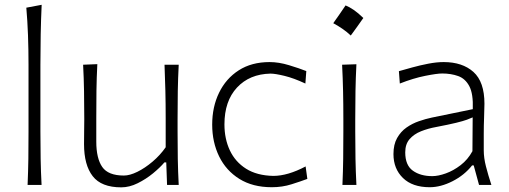

<svg xmlns="http://www.w3.org/2000/svg" viewBox="-20 -782 2154 812"><path d="M96.7 0Q99.1 -57.1 99.9 -110.1Q100.6 -163.1 100.6 -226.1V-507.8Q100.6 -573.2 98.4 -633.3Q96.2 -693.4 91.3 -749.5L156.2 -761.7Q153.3 -698.7 152.1 -636.5Q150.9 -574.2 150.9 -507.8V-226.1Q150.9 -163.1 151.9 -110.1Q152.8 -57.1 155.8 0Z M492.7 10.3Q408.7 10.3 372.1 -36.9Q335.4 -84 335.4 -172.4Q335.4 -205.6 335.9 -230.5Q336.4 -255.4 336.4 -278.3Q336.4 -342.3 335.4 -396.7Q334.5 -451.2 331.5 -508.3L391.6 -510.7Q388.7 -453.6 387.9 -398.9Q387.2 -344.2 387.2 -282.2V-183.1Q387.2 -112.3 412.4 -75.9Q437.5 -39.6 503.9 -39.6Q528.8 -39.6 561 -55.4Q593.3 -71.3 625.2 -98.4Q657.2 -125.5 680.7 -159.2V-282.2Q680.7 -344.2 679.4 -397.7Q678.2 -451.2 675.8 -508.3H735.8Q732.9 -451.2 731.9 -396.7Q731 -342.3 731 -278.3V-226.1Q731 -163.1 731.9 -110.1Q732.9 -57.1 735.8 0H686.5L683.1 -95.2H675.3Q656.7 -73.2 627 -48.8Q597.2 -24.4 562.3 -7.1Q527.3 10.3 492.7 10.3Z M1129.4 9.8Q1048.8 9.8 992.4 -25.4Q936 -60.5 906.7 -120.6Q877.4 -180.7 877.4 -254.9Q877.4 -330.1 906.5 -389.9Q935.5 -449.7 989.7 -484.6Q1043.9 -519.5 1120.1 -519.5Q1159.2 -519.5 1202.4 -506.3Q1245.6 -493.2 1275.4 -481.4L1271.5 -428.7Q1222.2 -451.7 1182.9 -461.2Q1143.6 -470.7 1124 -470.7Q1035.2 -468.8 982.2 -411.6Q929.2 -354.5 929.2 -255.9Q929.2 -194.8 952.1 -146Q975.1 -97.2 1020.8 -68.4Q1066.4 -39.6 1135.7 -38.1Q1196.8 -38.1 1272.5 -78.1L1279.8 -25.4Q1252.4 -15.1 1213.1 -2.7Q1173.8 9.8 1129.4 9.8Z M1441.5 -759.1Q1457.6 -752.6 1476.1 -740Q1494.6 -727.4 1516.6 -705.9Q1503.8 -687.6 1490.6 -669.1Q1477.4 -650.6 1463.5 -631.8Q1446.8 -647.4 1427.8 -660.5Q1408.7 -673.7 1389.4 -683.9Q1402.8 -702.7 1415.4 -720.9Q1428 -739.2 1441.5 -759.1ZM1428.2 0Q1430.7 -57.1 1431.4 -110.1Q1432.1 -163.1 1432.1 -226.1V-277.3Q1432.1 -342.3 1430.9 -396.7Q1429.7 -451.2 1426.8 -508.3L1487.3 -510.3Q1484.4 -452.6 1483.4 -397.7Q1482.4 -342.8 1482.4 -277.3V-226.1Q1482.4 -163.1 1483.4 -110.1Q1484.4 -57.1 1487.3 0Z M1797.4 9.8Q1724.1 9.8 1684.1 -29.3Q1644 -68.4 1644 -130.4Q1644 -170.9 1659.4 -198.2Q1674.8 -225.6 1699.2 -242.7Q1723.6 -259.8 1752 -269.5Q1780.3 -279.3 1806.2 -284.7L1979.5 -320.3Q1981.9 -385.3 1964.8 -417.5Q1947.8 -449.7 1917.5 -460.4Q1887.2 -471.2 1850.1 -471.2Q1828.1 -471.2 1778.1 -461.2Q1728 -451.2 1670.9 -428.7L1667 -481Q1690.4 -487.8 1723.4 -496.8Q1756.3 -505.9 1791.5 -512.7Q1826.7 -519.5 1856.4 -519.5Q1935.5 -519.5 1982.2 -477.8Q2028.8 -436 2028.8 -343.3Q2028.8 -320.8 2027.3 -286.1Q2025.9 -251.5 2025.9 -216.8V-146Q2025.9 -114.3 2035.2 -78.1Q2044.4 -42 2058.1 0H2005.9L1983.4 -82.5H1976.6Q1943.8 -41 1893.8 -15.6Q1843.8 9.8 1797.4 9.8ZM1808.1 -37.1Q1833 -37.1 1865.2 -48.6Q1897.5 -60.1 1928 -83.5Q1958.5 -106.9 1978 -142.6L1979 -285.6Q1969.7 -281.2 1954.3 -275.6Q1939 -270 1909.2 -262.7Q1879.4 -255.4 1825.7 -245.1Q1790.5 -238.8 1760.5 -226.8Q1730.5 -214.8 1712.2 -193.6Q1693.8 -172.4 1693.8 -137.7Q1693.8 -83 1726.1 -60.1Q1758.3 -37.1 1808.1 -37.1Z"/></svg>

Font: Pinar DS1 Light
Style: Regular
Weight: 300
Designer: Amin Abedi
Version: Version 3.000